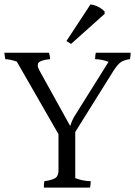

<svg xmlns="http://www.w3.org/2000/svg" viewBox="-24 -948 612 870"><path d="M450 -885 298 -749 277 -762 386 -928Q423 -923 450 -896ZM568 -709Q568 -696 565 -680Q537 -676 523 -666Q509 -656 492 -630L317 -350V-141Q350 -128 387 -127Q387 -112 384 -98H175Q174 -113 177 -127Q213 -132 227 -141.5Q241 -151 241 -175V-340L52 -669Q23 -679 0 -680Q-4 -702 -4 -709H198Q203 -694 203 -680Q161 -676 151 -664Q147 -660 147 -651.5Q147 -643 155 -628L293 -379H295Q302 -404 319 -430L468 -668Q439 -679 407 -680Q407 -697 410 -709Z"/></svg>

Font: Halant
Style: Regular
Weight: 400
Designer: Hitesh Malaviya (Devanagari), Satya Rajpurohit (Latin)
Foundry: Indian Type Foundry
Version: Version 1.101;PS 1.0;hotconv 1.0.78;makeotf.lib2.5.61930; tt